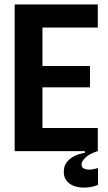

<svg xmlns="http://www.w3.org/2000/svg" viewBox="-20 -680 484 864"><path d="M46 0V-660H171V0ZM126 0V-104H420V0ZM126 -287V-383H385V-287ZM126 -556V-660H420V-556ZM421 152Q400 161 373.5 163.5Q347 166 323 160Q299 154 283 137.5Q267 121 267 93Q267 66 282 48Q297 30 319.5 20Q342 10 362 8V-7L420 -8V0Q384 11 365.5 28.5Q347 46 347 60Q347 72 355 77Q363 82 375 83Q387 84 399.5 81.5Q412 79 421 76Z"/></svg>

Font: Bricolage Grotesque 72pt SemiCondensed SemiBold
Style: Regular
Weight: 600
Width: 4
Designer: Mathieu Triay
Foundry: Atelier Triay
Version: Version 1.001;gftools[0.9.33.dev8+g029e19f]